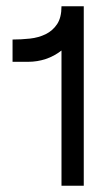

<svg xmlns="http://www.w3.org/2000/svg" viewBox="-20 -592 307 612"><path d="M20 -466Q48 -466 75.5 -469Q103 -472 125.5 -483Q148 -494 162 -515Q176 -536 176 -572H247V0H176V-431Q153 -413 126 -404Q99 -395 70 -395H20V-466Z"/></svg>

Font: Googee
Style: Regular
Weight: 400
Designer: Peter Wiegel
Foundry: CATFonts Peter Wiegel
Version: 1.000